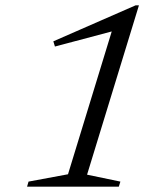

<svg xmlns="http://www.w3.org/2000/svg" viewBox="-20 -700 590 720"><path d="M235 -46.5 412 -624.5 427 -589.5 186 -525.5 180 -545 488.5 -680H501L306.5 -45L431.5 -19L425.5 0H81.5L87 -19Z"/></svg>

Font: Newsreader 18pt
Style: Italic
Weight: 400
Italic angle: -17°
Version: Version 1.003